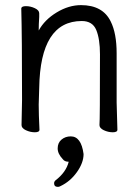

<svg xmlns="http://www.w3.org/2000/svg" viewBox="-20 -505 540 749"><path d="M368 -17Q370 -34 370 -293Q370 -353 355.5 -388Q341 -423 299 -423Q137 -423 133 -162L131 -97Q131 -59 134 1Q134 11 116 11Q98 11 81 3Q64 -5 64 -17L66 -115Q66 -364 63 -471Q63 -481 81 -481Q99 -481 116 -473Q133 -465 133 -453V-439Q131 -411 131 -386Q154 -428 201 -456.5Q248 -485 296 -485Q381 -485 412 -421Q435 -375 435 -297V-105L438 1Q438 11 420 11Q402 11 385 3Q368 -5 368 -17ZM206 224Q191 224 191 210Q191 204 196 199Q238 167 248 126Q232 126 225 116Q205 95 205 74Q205 52 220 39.5Q235 27 256 27Q297 27 306 96Q306 130 280 166.5Q254 203 216 221Q211 224 206 224Z"/></svg>

Font: Moon Stars Kai T HW
Style: Regular
Weight: 400
Designer: GuiWonder
Version: Version 1.101